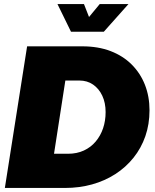

<svg xmlns="http://www.w3.org/2000/svg" viewBox="-20 -929 768 949"><path d="M4 0 114 -700H387Q465 -700 526.5 -676.5Q588 -653 631 -610Q674 -567 696.5 -509.5Q719 -452 719 -384Q719 -315 698.5 -256Q678 -197 640 -149.5Q602 -102 550 -68.5Q498 -35 435 -17.5Q372 0 301 0ZM247 -169H316Q360 -169 394.5 -185Q429 -201 453 -229.5Q477 -258 489.5 -295Q502 -332 502 -375Q502 -421 485.5 -456Q469 -491 440 -511Q411 -531 372 -531H303ZM331 -772 264 -909H395L420 -845L473 -909H615L493 -772Z"/></svg>

Font: MuseoModerno Thin Black
Style: Italic
Weight: 900
Italic angle: -9°
Version: Version 1.003